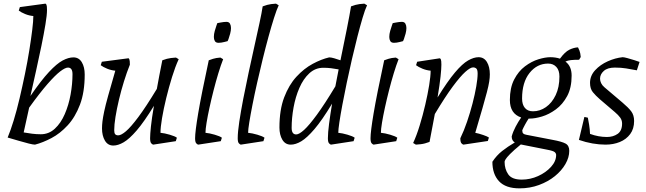

<svg xmlns="http://www.w3.org/2000/svg" viewBox="-20 -782 3546 1054"><path d="M172 12Q162 12 138 6Q114 0 83.5 -9Q53 -18 22 -27Q38 -65 55 -120.5Q72 -176 87.5 -242Q103 -308 117 -376Q131 -444 141 -506.5Q151 -569 157 -618Q163 -667 163 -694Q140 -696 118 -705Q96 -714 83 -724L89 -743L229 -762Q232 -762 235 -756Q238 -750 238 -727Q238 -700 229.5 -648.5Q221 -597 207.5 -531Q194 -465 178 -393.5Q162 -322 147 -255Q206 -341 249 -387Q292 -433 324 -450Q356 -467 383 -467Q413 -467 429 -440.5Q445 -414 445 -373Q445 -276 419 -207.5Q393 -139 351.5 -94Q310 -49 262.5 -24Q215 1 172 12ZM204 -45Q248 -45 281 -75.5Q314 -106 335.5 -155.5Q357 -205 367.5 -263Q378 -321 378 -375Q378 -411 353 -411Q338 -411 310.5 -390Q283 -369 241 -321Q199 -273 140 -191L110 -55Q133 -51 156 -48Q179 -45 204 -45Z M602 17Q572 17 556 -10Q540 -37 540 -77Q540 -95 542.5 -116Q545 -137 552 -170.5Q559 -204 574 -257.5Q589 -311 613 -394Q590 -396 568 -405Q546 -414 533 -424L539 -443L684 -462Q687 -463 690 -456.5Q693 -450 693 -427Q676 -385 660.5 -335Q645 -285 633 -234.5Q621 -184 614 -140.5Q607 -97 607 -67Q607 -51 612.5 -45Q618 -39 629 -39Q645 -39 671.5 -61.5Q698 -84 739.5 -139.5Q781 -195 841 -294Q847 -328 854.5 -367Q862 -406 871 -451Q897 -461 918.5 -463.5Q940 -466 946 -466L961 -457Q942 -416 924.5 -359.5Q907 -303 892.5 -243.5Q878 -184 869.5 -133.5Q861 -83 861 -53Q883 -51 912 -42.5Q941 -34 951 -26L945 -7L821 12Q818 12 811 5.5Q804 -1 804 -23Q804 -44 808.5 -87.5Q813 -131 825 -201Q771 -113 730.5 -66Q690 -19 659 -1Q628 17 602 17Z M1180 -547Q1165 -547 1159.5 -556.5Q1154 -566 1154 -579Q1154 -595 1159 -612.5Q1164 -630 1168.5 -642.5Q1173 -655 1173 -655Q1173 -655 1191.5 -658.5Q1210 -662 1223 -662Q1237 -662 1242.5 -652Q1248 -642 1248 -628Q1248 -614 1243.5 -597Q1239 -580 1234.5 -568Q1230 -556 1229 -556Q1229 -556 1211.5 -551.5Q1194 -547 1180 -547ZM1068 12Q1065 12 1058 5.5Q1051 -1 1051 -23Q1051 -59 1068 -160Q1085 -261 1126 -451Q1152 -461 1168 -463.5Q1184 -466 1190 -466L1205 -457Q1192 -424 1178.5 -379.5Q1165 -335 1152.5 -286Q1140 -237 1130 -191Q1120 -145 1114 -108.5Q1108 -72 1108 -53Q1130 -51 1159 -42.5Q1188 -34 1198 -26L1192 -7Z M1302 12Q1299 12 1292 5.5Q1285 -1 1285 -23Q1285 -57 1293.5 -113.5Q1302 -170 1315.5 -240Q1329 -310 1345 -384Q1361 -458 1376.5 -528Q1392 -598 1404.5 -655.5Q1417 -713 1422 -747Q1448 -757 1468.5 -759.5Q1489 -762 1495 -762L1510 -753Q1499 -730 1484.5 -684.5Q1470 -639 1454 -580.5Q1438 -522 1422 -457Q1406 -392 1391.5 -327.5Q1377 -263 1366 -207Q1355 -151 1348.5 -110.5Q1342 -70 1342 -53Q1364 -51 1393 -42.5Q1422 -34 1432 -26L1426 -7Z M1576 12Q1546 12 1530 -15Q1514 -42 1514 -82Q1514 -179 1540 -247.5Q1566 -316 1607.5 -361Q1649 -406 1696.5 -431.5Q1744 -457 1787 -467Q1798 -467 1815 -462Q1832 -457 1849 -451Q1868 -543 1884 -623Q1900 -703 1907 -747Q1933 -757 1953.5 -759.5Q1974 -762 1980 -762L1995 -753Q1984 -730 1970.5 -684.5Q1957 -639 1942 -580.5Q1927 -522 1912 -457Q1897 -392 1883.5 -327.5Q1870 -263 1859.5 -207Q1849 -151 1843 -110.5Q1837 -70 1837 -53Q1859 -51 1888 -42.5Q1917 -34 1927 -26L1921 -7L1797 12Q1794 12 1787 5.5Q1780 -1 1780 -23Q1780 -53 1786.5 -103Q1793 -153 1803 -213Q1748 -122 1706.5 -73.5Q1665 -25 1634 -6.5Q1603 12 1576 12ZM1606 -44Q1622 -44 1649.5 -69Q1677 -94 1719.5 -152Q1762 -210 1821 -308L1839 -401Q1818 -405 1797.5 -407.5Q1777 -410 1755 -410Q1711 -410 1678 -379.5Q1645 -349 1623.5 -299.5Q1602 -250 1591.5 -192Q1581 -134 1581 -80Q1581 -44 1606 -44Z M2143 -547Q2128 -547 2122.5 -556.5Q2117 -566 2117 -579Q2117 -595 2122 -612.5Q2127 -630 2131.5 -642.5Q2136 -655 2136 -655Q2136 -655 2154.5 -658.5Q2173 -662 2186 -662Q2200 -662 2205.5 -652Q2211 -642 2211 -628Q2211 -614 2206.5 -597Q2202 -580 2197.5 -568Q2193 -556 2192 -556Q2192 -556 2174.5 -551.5Q2157 -547 2143 -547ZM2031 12Q2028 12 2021 5.5Q2014 -1 2014 -23Q2014 -59 2031 -160Q2048 -261 2089 -451Q2115 -461 2131 -463.5Q2147 -466 2153 -466L2168 -457Q2155 -424 2141.5 -379.5Q2128 -335 2115.5 -286Q2103 -237 2093 -191Q2083 -145 2077 -108.5Q2071 -72 2071 -53Q2093 -51 2122 -42.5Q2151 -34 2161 -26L2155 -7Z M2263 12 2248 3Q2267 -38 2284 -93.5Q2301 -149 2314.5 -207Q2328 -265 2336 -314.5Q2344 -364 2344 -394Q2321 -396 2299 -405Q2277 -414 2264 -424L2270 -443L2394 -462Q2397 -462 2400 -456Q2403 -450 2403 -427Q2403 -405 2398.5 -362Q2394 -319 2382 -247Q2437 -336 2477.5 -384Q2518 -432 2549.5 -450Q2581 -468 2607 -468Q2637 -468 2653 -441.5Q2669 -415 2669 -374Q2669 -356 2665.5 -333.5Q2662 -311 2653 -276.5Q2644 -242 2628.5 -188Q2613 -134 2589 -53Q2609 -49 2632.5 -41Q2656 -33 2664 -27L2658 -8L2524 12Q2521 12 2514 5.5Q2507 -1 2507 -23Q2527 -64 2544 -114Q2561 -164 2574 -214Q2587 -264 2594.5 -307.5Q2602 -351 2602 -378Q2602 -399 2595 -405.5Q2588 -412 2577 -412Q2562 -412 2534.5 -387.5Q2507 -363 2465.5 -307Q2424 -251 2367 -156Q2361 -122 2353.5 -84.5Q2346 -47 2338 -3Q2312 7 2290.5 9.5Q2269 12 2263 12Z M2832 252Q2756 252 2719.5 213Q2683 174 2683 106Q2706 71 2736.5 47Q2767 23 2806 0Q2789 -10 2789 -33Q2796 -59 2810.5 -86.5Q2825 -114 2841 -137Q2779 -158 2779 -233Q2779 -300 2802.5 -345.5Q2826 -391 2862 -418Q2898 -445 2935.5 -456.5Q2973 -468 3001 -468Q3030 -468 3054 -460Q3081 -497 3105.5 -509Q3130 -521 3153 -522Q3163 -503 3165.5 -488Q3168 -473 3168 -469L3159 -454Q3131 -454 3113.5 -452Q3096 -450 3084 -444Q3118 -419 3118 -367Q3118 -300 3093.5 -254.5Q3069 -209 3031.5 -181.5Q2994 -154 2955.5 -142.5Q2917 -131 2888 -131H2882Q2872 -116 2862 -97.5Q2852 -79 2847 -67Q2847 -54 2852.5 -49Q2858 -44 2870 -42L3015 -14Q3064 -5 3084.5 6Q3105 17 3105 46Q3105 82 3084 118.5Q3063 155 3026 185Q2989 215 2939 233.5Q2889 252 2832 252ZM2906 -171Q2944 -171 2977 -194Q3010 -217 3030.5 -260Q3051 -303 3051 -362Q3051 -396 3034 -414.5Q3017 -433 2989 -433Q2928 -433 2887 -381.5Q2846 -330 2846 -241Q2846 -208 2861.5 -189.5Q2877 -171 2906 -171ZM2844 204Q2891 204 2934 184.5Q2977 165 3005 134Q3033 103 3033 69Q3033 60 3025 53Q3017 46 2985 40L2839 11Q2799 44 2780 63.5Q2761 83 2755.5 92.5Q2750 102 2750 106Q2750 146 2770 175Q2790 204 2844 204Z M3304 12Q3270 12 3232.5 5.5Q3195 -1 3158 -14L3188 -140L3207 -136Q3210 -122 3214 -97.5Q3218 -73 3219 -47Q3265 -30 3312 -30Q3346 -30 3370.5 -47Q3395 -64 3395 -104Q3395 -122 3384.5 -136.5Q3374 -151 3355 -167L3273 -237Q3250 -257 3234.5 -276Q3219 -295 3219 -327Q3219 -366 3247 -396.5Q3275 -427 3316.5 -445.5Q3358 -464 3398 -468Q3406 -468 3424 -463Q3442 -458 3461.5 -452Q3481 -446 3491 -442L3476 -396Q3444 -402 3417 -406.5Q3390 -411 3355 -411Q3315 -411 3294.5 -392.5Q3274 -374 3274 -350Q3274 -338 3280 -325.5Q3286 -313 3298 -303L3397 -219Q3429 -192 3445 -171Q3461 -150 3461 -118Q3461 -75 3439.5 -46Q3418 -17 3382.5 -2.5Q3347 12 3304 12Z"/></svg>

Font: Mate
Style: Italic
Weight: 400
Italic angle: -10.8°
Designer: Eduardo Rodriguez Tunni
Foundry: Eduardo Rodriguez Tunni
Version: Version 1.003; ttfautohint (v1.8.4.7-5d5b);gftools[0.9.24]